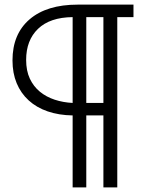

<svg xmlns="http://www.w3.org/2000/svg" viewBox="-20 -730 642 830"><path d="M34 -469Q34 -583 108 -646.5Q182 -710 316 -710H557V-656H487V80H427V-231H353V80H294V-231Q234 -232 186 -248.5Q138 -265 104 -296Q70 -327 52 -370.5Q34 -414 34 -469ZM93 -471Q93 -424 109 -390Q125 -356 152.5 -333.5Q180 -311 216.5 -299Q253 -287 294 -285V-656Q196 -655 144.5 -605.5Q93 -556 93 -471ZM427 -656H353V-285H427Z"/></svg>

Font: IngvarSans
Style: Regular
Weight: 400
Version: Version 1.000